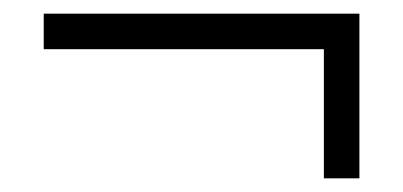

<svg xmlns="http://www.w3.org/2000/svg" viewBox="-20 -346 590 281"><path d="M44 -274V-326H506V-274ZM506 -85H454V-301H506Z"/></svg>

Font: Ysabeau
Style: Italic
Weight: 400
Italic angle: -12°
Designer: Christian Thalmann (Catharsis Fonts)
Version: Version 2.000;gftools[0.9.27.dev2+g8671c4b]